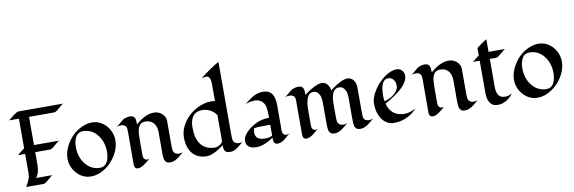

<svg xmlns="http://www.w3.org/2000/svg" viewBox="-57 -1302 5321 1781"><g transform="rotate(-10 2603.5 -411.5)"><path d="M28.3 -636.2Q107.9 -702.6 123 -702.6H549.3Q542.5 -701.7 528.6 -689.5Q514.6 -677.2 504.9 -668.7Q495.1 -660.2 485.8 -653.3Q463.9 -636.2 454.1 -636.2H214.8V-370.6H451.7Q445.3 -369.6 431.2 -357.2Q417 -344.7 407.2 -336.4Q397.5 -328.1 388.2 -320.8Q366.7 -303.7 356.4 -303.7H214.8V-189.5Q214.8 -101.6 179.7 -66.4H336.4Q329.6 -65.4 315.7 -53.2Q301.8 -41 292 -32.5Q282.2 -23.9 272.9 -16.6Q251 0 241.2 0H75.7Q119.6 -68.4 119.6 -116.7V-303.7H51.3Q85.4 -331.1 119.6 -357.4V-636.2Z M822.8 -36.1Q756.3 8.3 688.5 8.3Q608.9 8.3 553.2 -53.7Q499 -113.3 499 -193.4Q499 -261.7 540.5 -330.6Q602.5 -435.1 709.5 -471.7Q743.7 -483.9 781.7 -483.9Q819.8 -483.9 854.2 -467Q888.7 -450.2 913.6 -421.9Q938.5 -393.6 952.4 -357.2Q966.3 -320.8 966.3 -284.2Q966.3 -247.6 955.6 -212.6Q944.8 -177.7 925.5 -145.5Q906.2 -113.3 880.1 -85.2Q854 -57.1 822.8 -36.1ZM682.6 -418.5Q633.8 -418.5 611.3 -371.1Q593.8 -334 593.8 -287.1Q593.8 -240.2 606.2 -200Q618.7 -159.7 643.1 -127.9Q697.3 -56.6 782.7 -56.6Q832.5 -56.6 855 -106.4Q871.1 -143.6 871.1 -191.9Q871.1 -286.1 818.6 -352.3Q766.1 -418.5 682.6 -418.5Z M1094.2 -33.2 1094.7 -347.2Q1094.7 -379.9 1085.9 -391.1Q1070.8 -410.6 1043.9 -410.6Q1017.1 -410.6 996.1 -402.8Q1008.8 -407.7 1029.3 -425.8Q1066.9 -460.4 1082.5 -466.3Q1111.8 -478 1134 -478Q1156.2 -478 1167.2 -470.7Q1178.2 -463.4 1183.1 -451.2Q1189.5 -436 1189.5 -393.6Q1280.8 -474.1 1360.4 -474.1Q1403.8 -474.1 1436 -446.8Q1469.7 -417.5 1469.7 -375.5V-134.3Q1469.7 -98.1 1477.5 -84.5Q1492.2 -58.6 1526.4 -58.6Q1545.9 -58.6 1563.5 -65.9Q1520 -28.3 1503.4 -17.6Q1465.3 7.3 1436.8 7.3Q1408.2 7.3 1396.2 -2.9Q1384.3 -13.2 1379.4 -28.8Q1374 -45.9 1374 -98.6V-281.2Q1374 -368.7 1316.9 -396.5Q1296.4 -406.2 1267.6 -406.2Q1196.8 -406.2 1190.9 -301.3Q1189.5 -274.9 1189.5 -253.9V-103Q1189.5 -71.8 1208.5 -60.5Q1215.3 -56.2 1225.6 -56.2Q1235.8 -56.2 1247.1 -61Q1236.8 -52.2 1222.7 -40Q1208.5 -27.8 1192.9 -16.6Q1154.3 9.8 1131.3 9.8Q1094.2 9.8 1094.2 -33.2Z M1939 -481V-641.1Q1939 -693.4 1919.9 -710.4Q1911.1 -718.3 1898.4 -718.3Q1883.3 -718.3 1854 -710.9Q1976.6 -804.2 2033.7 -833.5V-135.3Q2033.7 -95.7 2042 -83Q2056.6 -58.6 2092.8 -58.6Q2107.4 -58.6 2121.6 -61.5Q2107.4 -50.3 2093.5 -38.1Q2079.6 -25.9 2064.5 -15.6Q2029.8 7.8 2003.4 7.8Q1977.1 7.8 1965.6 2.9Q1954.1 -2 1947.8 -11.2Q1938 -25.4 1938 -64.5Q1837.9 9.8 1777.3 9.8Q1688 9.8 1640.6 -49.8Q1596.7 -104.5 1596.7 -196.3Q1596.7 -271.5 1643.6 -339.8Q1687 -404.8 1758.3 -444.3Q1792.5 -463.4 1830.1 -473.9Q1867.7 -484.4 1893.6 -484.4Q1919.4 -484.4 1939 -481ZM1939 -347.7Q1917 -382.8 1881.8 -400.9Q1846.7 -418.9 1808.6 -418.9Q1770.5 -418.9 1748 -406Q1725.6 -393.1 1712.9 -371.6Q1690.9 -334.5 1690.9 -278.6Q1690.9 -222.7 1700.7 -184.8Q1710.4 -147 1731.4 -118.2Q1777.3 -56.2 1865.7 -56.2Q1884.8 -56.2 1903.3 -67.4Q1939 -87.9 1939 -106Z M2500.5 -144.5 2499.5 -110.4Q2499.5 -72.3 2521 -62Q2529.3 -58.1 2540 -58.1Q2557.1 -58.1 2575.2 -65.9Q2556.6 -58.1 2543 -45.4Q2529.3 -32.7 2515.1 -20.5Q2480 8.8 2444.3 8.8Q2408.7 8.8 2406.2 -32.2Q2405.3 -43 2405.3 -53.7Q2317.4 7.3 2244.1 7.3Q2182.1 7.3 2158.2 -30.3Q2149.4 -43.9 2149.4 -67.9Q2149.4 -91.8 2164.1 -116Q2178.7 -140.1 2201.2 -160.2Q2241.2 -197.3 2297.9 -221.2Q2339.8 -239.3 2405.8 -241.7V-263.2Q2405.8 -340.8 2391.6 -368.2Q2377.4 -395.5 2355 -408.4Q2332.5 -421.4 2302.2 -421.4Q2251 -421.4 2211.9 -401.4Q2265.6 -445.8 2290.5 -460Q2341.8 -488.8 2383.5 -488.8Q2425.3 -488.8 2446.3 -476.6Q2467.3 -464.4 2479.5 -444.3Q2500.5 -409.2 2500.5 -343.3ZM2405.8 -72.8V-175.3H2326.7Q2284.2 -175.3 2252.4 -169.4Q2246.1 -148.4 2246.1 -129.4Q2246.1 -110.4 2252.7 -96.7Q2259.3 -83 2271 -74.5Q2282.7 -65.9 2298.3 -62Q2314 -58.1 2344.7 -58.1Q2375.5 -58.1 2405.8 -72.8Z M3018.1 -391.1Q3126.5 -474.1 3183.1 -474.1Q3221.2 -474.1 3243.2 -442.4Q3262.2 -415.5 3262.2 -375.5V-142.1Q3262.2 -97.7 3267.6 -84.5Q3279.3 -58.6 3317.4 -58.6Q3336.9 -58.6 3354.5 -65.9Q3311 -28.3 3294.4 -17.6Q3256.3 7.3 3227.8 7.3Q3199.2 7.3 3187.3 -2.7Q3175.3 -12.7 3170.4 -28.3Q3165 -45.4 3165 -98.6V-282.7Q3165 -336.4 3155 -359.6Q3145 -382.8 3130.4 -394.5Q3115.7 -406.2 3095.9 -406.2Q3076.2 -406.2 3065.4 -400.4Q3054.7 -394.5 3046.9 -385.3Q3017.6 -350.6 3017.6 -272.9V-134.3Q3017.6 -98.1 3025.4 -84.5Q3040 -58.6 3074.2 -58.6Q3093.8 -58.6 3111.3 -65.9Q3067.9 -28.3 3051.3 -17.6Q3013.2 7.3 2984.6 7.3Q2956.1 7.3 2944.1 -2.7Q2932.1 -12.7 2927.2 -28.3Q2921.9 -45.4 2921.9 -98.6V-282.7Q2921.9 -336.4 2911.9 -359.6Q2901.9 -382.8 2887.2 -394.5Q2872.6 -406.2 2852.1 -406.2Q2831.5 -406.2 2820.3 -398.4Q2809.1 -390.6 2801 -377.7Q2793 -364.7 2788.1 -348.4Q2783.2 -332 2780.3 -314.9Q2775.9 -285.6 2775.9 -253.9V-103Q2775.9 -71.8 2794.9 -60.5Q2801.8 -56.2 2812 -56.2Q2822.3 -56.2 2833.5 -61Q2777.3 -12.7 2754.4 -1.5Q2731.4 9.8 2717.8 9.8Q2680.7 9.8 2680.7 -33.2V-314.5Q2680.7 -331.5 2681.2 -348.6Q2681.6 -365.7 2677.7 -379.9Q2668.5 -410.6 2624.5 -410.6Q2603.5 -410.6 2582.5 -402.8Q2595.2 -407.2 2615.2 -425.8Q2654.3 -460.9 2669.4 -466.8Q2700.7 -478 2721.9 -478Q2743.2 -478 2754.2 -470.2Q2765.1 -462.4 2770 -450.2Q2775.9 -435.1 2775.9 -391.6Q2839.4 -441.9 2898.9 -465.3Q2921.4 -474.1 2939.5 -474.1Q2957.5 -474.1 2971.4 -467.3Q2985.4 -460.4 2995.1 -448.7Q3015.1 -424.8 3018.1 -391.1Z M3758.3 -90.3Q3691.4 -15.6 3592.3 2.9Q3569.3 6.8 3535.6 6.8Q3502 6.8 3472.2 -12Q3442.4 -30.8 3423.3 -60.5Q3387.2 -118.2 3387.2 -201.2Q3387.2 -255.9 3429.2 -322.3Q3470.2 -387.7 3529.3 -431.6Q3592.8 -478.5 3649.4 -478.5Q3678.7 -478.5 3698.7 -457Q3717.3 -436 3717.3 -409.2Q3717.3 -382.3 3705.6 -359.6Q3693.8 -336.9 3675 -315.4Q3656.2 -293.9 3632.1 -274.2Q3607.9 -254.4 3582.5 -237.3Q3546.9 -212.9 3492.7 -182.1Q3508.3 -123 3547.9 -91.1Q3587.4 -59.1 3649.9 -59.1Q3702.6 -59.1 3758.3 -90.3ZM3610.8 -286.1Q3624 -307.1 3624 -327.1Q3624 -347.2 3619.6 -361.1Q3615.2 -375 3606.9 -385.7Q3587.9 -410.2 3557.6 -410.2Q3483.4 -410.2 3483.4 -258.8Q3483.4 -231.9 3487.8 -205.6Q3573.7 -229.5 3610.8 -286.1Z M3870.6 -33.2 3871.1 -347.2Q3871.1 -379.9 3862.3 -391.1Q3847.2 -410.6 3820.3 -410.6Q3793.5 -410.6 3772.5 -402.8Q3785.2 -407.7 3805.7 -425.8Q3843.3 -460.4 3858.9 -466.3Q3888.2 -478 3910.4 -478Q3932.6 -478 3943.6 -470.7Q3954.6 -463.4 3959.5 -451.2Q3965.8 -436 3965.8 -393.6Q4057.1 -474.1 4136.7 -474.1Q4180.2 -474.1 4212.4 -446.8Q4246.1 -417.5 4246.1 -375.5V-134.3Q4246.1 -98.1 4253.9 -84.5Q4268.6 -58.6 4302.7 -58.6Q4322.3 -58.6 4339.8 -65.9Q4296.4 -28.3 4279.8 -17.6Q4241.7 7.3 4213.1 7.3Q4184.6 7.3 4172.6 -2.9Q4160.6 -13.2 4155.8 -28.8Q4150.4 -45.9 4150.4 -98.6V-281.2Q4150.4 -368.7 4093.3 -396.5Q4072.8 -406.2 4043.9 -406.2Q3973.1 -406.2 3967.3 -301.3Q3965.8 -274.9 3965.8 -253.9V-103Q3965.8 -71.8 3984.9 -60.5Q3991.7 -56.2 4002 -56.2Q4012.2 -56.2 4023.4 -61Q4013.2 -52.2 3999 -40Q3984.9 -27.8 3969.2 -16.6Q3930.7 9.8 3907.7 9.8Q3870.6 9.8 3870.6 -33.2Z M4358.9 -423.3 4422.4 -473.1V-542.5Q4448.7 -561 4460 -570.8Q4471.2 -580.6 4479 -585Q4486.8 -589.4 4495.1 -594.2Q4516.1 -606.4 4517.6 -608.9V-489.7H4673.8Q4667.5 -489.3 4641.6 -466.3Q4592.3 -423.3 4579.1 -423.3H4517.6V-161.6Q4517.6 -71.8 4569.3 -57.6Q4585 -53.7 4598.6 -53.7Q4621.1 -53.7 4636.7 -60.3Q4652.3 -66.9 4662.6 -72.3Q4632.8 -26.9 4579.1 -2.9Q4551.3 9.3 4519.3 9.3Q4487.3 9.3 4469.7 -2Q4452.1 -13.2 4441.4 -31.2Q4422.4 -64.5 4422.4 -119.1V-423.3Z M5028.3 -36.1Q4961.9 8.3 4894 8.3Q4814.5 8.3 4758.8 -53.7Q4704.6 -113.3 4704.6 -193.4Q4704.6 -261.7 4746.1 -330.6Q4808.1 -435.1 4915 -471.7Q4949.2 -483.9 4987.3 -483.9Q5025.4 -483.9 5059.8 -467Q5094.2 -450.2 5119.1 -421.9Q5144 -393.6 5158 -357.2Q5171.9 -320.8 5171.9 -284.2Q5171.9 -247.6 5161.1 -212.6Q5150.4 -177.7 5131.1 -145.5Q5111.8 -113.3 5085.7 -85.2Q5059.6 -57.1 5028.3 -36.1ZM4888.2 -418.5Q4839.4 -418.5 4816.9 -371.1Q4799.3 -334 4799.3 -287.1Q4799.3 -240.2 4811.8 -200Q4824.2 -159.7 4848.6 -127.9Q4902.8 -56.6 4988.3 -56.6Q5038.1 -56.6 5060.5 -106.4Q5076.7 -143.6 5076.7 -191.9Q5076.7 -286.1 5024.2 -352.3Q4971.7 -418.5 4888.2 -418.5Z"/></g></svg>

Font: Fondamento
Style: Regular
Weight: 400
Version: Version 1.000